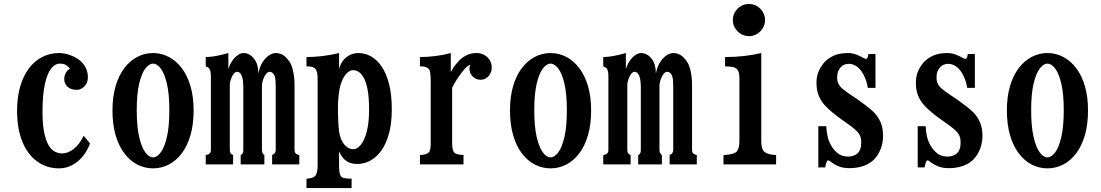

<svg xmlns="http://www.w3.org/2000/svg" viewBox="-20 -827 5540 966"><path d="M276.9 -560.1Q301.3 -560.1 324.5 -552.7Q347.7 -545.4 366.9 -533.4Q386.2 -521.5 397 -507.8Q410.6 -491.2 416.7 -472.7Q422.9 -454.1 421.9 -434.1Q421.4 -416.5 413.1 -403.3Q404.8 -390.1 392.1 -382.6Q379.4 -375 365.2 -375Q338.4 -375 320.8 -389.6Q303.2 -404.3 303.2 -429.2Q303.2 -444.8 310.5 -459.2Q317.9 -473.6 332 -481Q322.8 -493.2 312 -500Q301.3 -506.8 280.8 -506.8Q256.8 -506.8 237.3 -482.2Q217.8 -457.5 206.1 -405.3Q194.3 -353 193.8 -270Q193.4 -205.1 201.7 -163.1Q210 -121.1 223.9 -97.4Q237.8 -73.7 255.6 -64.5Q273.4 -55.2 292 -55.2Q323.7 -55.2 352.5 -78.9Q381.3 -102.5 400.9 -144L433.1 -105Q424.3 -81.5 410.2 -59.3Q396 -37.1 376.2 -19.3Q356.4 -1.5 331.5 9.3Q306.6 20 276.9 20Q215.8 20 168.2 -13.7Q120.6 -47.4 93.3 -112.3Q65.9 -177.2 65.9 -270Q65.9 -337.9 81.5 -391.6Q97.2 -445.3 125.5 -482.9Q153.8 -520.5 192.4 -540.3Q231 -560.1 276.9 -560.1Z M750 -560.1Q792.5 -560.1 829.6 -540.5Q866.7 -521 894.8 -483.9Q922.9 -446.8 938.5 -393.3Q954.1 -339.8 954.1 -272Q954.1 -201.7 938.5 -147.5Q922.9 -93.3 894.8 -55.9Q866.7 -18.6 829.6 0.7Q792.5 20 750 20Q707.5 20 670.4 0.7Q633.3 -18.6 605.2 -55.9Q577.1 -93.3 561.5 -147.5Q545.9 -201.7 545.9 -272Q545.9 -339.8 561.5 -393.3Q577.1 -446.8 605.2 -483.9Q633.3 -521 670.4 -540.5Q707.5 -560.1 750 -560.1ZM750 -506.8Q730 -506.8 711.2 -482.2Q692.4 -457.5 680.2 -405.8Q668 -354 668 -272.9Q668 -190.4 680.2 -137.9Q692.4 -85.4 711.2 -60.3Q730 -35.2 750 -35.2Q770 -35.2 788.8 -60.3Q807.6 -85.4 819.8 -137.9Q832 -190.4 832 -272.9Q832 -354 819.8 -405.8Q807.6 -457.5 788.8 -482.2Q770 -506.8 750 -506.8Z M1128.9 -478Q1134.8 -500.5 1147.2 -519Q1159.7 -537.6 1175 -548.8Q1190.4 -560.1 1205.1 -560.1Q1220.2 -560.1 1232.7 -553.5Q1245.1 -546.9 1252.9 -538.1Q1265.6 -524.4 1272.5 -505.6Q1279.3 -486.8 1279.8 -456.1Q1285.6 -488.8 1299.8 -512Q1314 -535.2 1332.3 -547.6Q1350.6 -560.1 1368.2 -560.1Q1386.2 -560.1 1402.8 -550.8Q1419.4 -541.5 1436 -517.1Q1445.3 -503.9 1450.9 -484.6Q1456.5 -465.3 1459.2 -443.8Q1461.9 -422.4 1461.9 -401.9V-71.8Q1461.9 -61 1467.8 -55.2Q1471.2 -51.8 1475.6 -50Q1480 -48.3 1485.8 -46.9V0H1349.1V-46.9Q1359.9 -51.8 1362.8 -57.1Q1364.7 -60.1 1366 -63.7Q1367.2 -67.4 1367.2 -71.8V-391.1Q1367.2 -406.7 1366 -423.1Q1364.7 -439.5 1360.8 -446.8Q1357.4 -455.1 1351.1 -460.4Q1344.7 -465.8 1336.9 -465.8Q1329.1 -465.8 1322 -458.7Q1314.9 -451.7 1309.6 -440.4Q1304.2 -429.2 1301 -417.2Q1297.9 -405.3 1297.9 -395V-71.8Q1297.9 -64 1300.8 -58.1Q1304.2 -51.3 1310.1 -46.9V0H1190.9V-46.9Q1198.2 -49.8 1201.2 -56.2Q1204.1 -62 1204.1 -71.8V-394Q1204.1 -403.8 1202.4 -419.2Q1200.7 -434.6 1196.8 -443.8Q1188.5 -465.8 1172.9 -465.8Q1165.5 -465.8 1158.7 -458.7Q1151.9 -451.7 1147 -441.2Q1142.1 -430.7 1139.2 -419.4Q1136.2 -408.2 1136.2 -399.9V-71.8Q1136.2 -61.5 1140.1 -56.2Q1144.5 -49.8 1152.8 -46.9V0H1015.1V-46.9Q1022.5 -48.3 1027.1 -50Q1031.7 -51.8 1035.2 -55.2Q1041 -61 1041 -71.8V-441.9Q1041 -455.6 1039.1 -465.3Q1037.1 -475.1 1034.2 -480Q1030.8 -485.4 1025.9 -488.3Q1021 -491.2 1015.1 -493.2V-540Q1059.1 -540 1128.9 -560.1Z M1686 -477.1Q1690.4 -501 1704.1 -519.8Q1717.8 -538.6 1738.5 -549.3Q1759.3 -560.1 1784.2 -560.1Q1815.9 -560.1 1845.7 -543.9Q1875.5 -527.8 1899.2 -493.7Q1922.9 -459.5 1937 -406Q1951.2 -352.5 1951.2 -277.8Q1951.2 -207 1937 -155Q1922.9 -103 1898.4 -69.1Q1874 -35.2 1842.8 -18.6Q1811.5 -2 1777.8 -2Q1744.1 -2 1721.9 -17.6Q1699.7 -33.2 1686 -65.9V7.8Q1686 26.9 1688 39.1Q1689.9 51.3 1694.8 59.1Q1698.2 63.5 1703.4 66.2Q1708.5 68.8 1719 70.3Q1729.5 71.8 1749 71.8V119.1H1522V71.8Q1541.5 70.8 1550.8 67.4Q1560.1 64 1565.9 58.1Q1571.3 52.7 1574.7 39.8Q1578.1 26.9 1578.1 7.8V-429.2Q1578.1 -447.8 1575.7 -460.2Q1573.2 -472.7 1566.9 -480Q1562 -486.8 1551.8 -490Q1541.5 -493.2 1522 -493.2V-540Q1602.1 -540 1686 -560.1ZM1755.9 -474.1Q1737.8 -474.1 1720.2 -453.6Q1702.6 -433.1 1691.9 -395Q1687 -376.5 1683.6 -346.2Q1680.2 -315.9 1680.2 -282.2Q1680.2 -262.2 1680.9 -239.7Q1681.6 -217.3 1682.9 -197.5Q1684.1 -177.7 1686 -165Q1692.9 -121.6 1713.1 -98.9Q1733.4 -76.2 1757.8 -76.2Q1776.4 -76.2 1794.7 -97.7Q1813 -119.1 1825 -163.6Q1836.9 -208 1836.9 -276.9Q1836.9 -335.4 1829.8 -373.8Q1822.8 -412.1 1811 -434.1Q1799.3 -456.1 1784.9 -465.1Q1770.5 -474.1 1755.9 -474.1Z M2248 -463.9Q2259.3 -486.8 2274.7 -504.9Q2290 -522.9 2300.8 -532.2Q2314.5 -543.5 2333.3 -551.8Q2352.1 -560.1 2379.9 -560.1Q2397.9 -560.1 2415 -551.3Q2432.1 -542.5 2443.1 -525.9Q2454.1 -509.3 2454.1 -485.8Q2454.1 -472.2 2447.5 -458.3Q2440.9 -444.3 2428.2 -435.1Q2415.5 -425.8 2397.9 -425.8Q2378.4 -425.8 2364 -437Q2349.6 -448.2 2344.2 -465.6Q2338.9 -482.9 2346.2 -501Q2334 -497.6 2322.5 -485.4Q2311 -473.1 2299.8 -458Q2289.6 -444.3 2276.9 -424.8Q2264.2 -405.3 2254.9 -384.8V-110.8Q2254.9 -92.8 2256.8 -80.1Q2258.8 -67.4 2265.1 -60.1Q2270.5 -53.7 2283.4 -50.8Q2296.4 -47.9 2312 -46.9V0H2092.8V-46.9Q2110.4 -47.9 2119.6 -50.5Q2128.9 -53.2 2137.2 -60.1Q2143.1 -65.4 2145 -77.6Q2147 -89.8 2147 -110.8V-412.1Q2147 -423.3 2146.5 -437.3Q2146 -451.2 2144 -463.1Q2142.1 -475.1 2137.2 -480Q2130.4 -486.8 2121.6 -490Q2112.8 -493.2 2092.8 -493.2V-540Q2130.4 -540 2171.6 -545.2Q2212.9 -550.3 2248 -560.1Z M2750 -560.1Q2792.5 -560.1 2829.6 -540.5Q2866.7 -521 2894.8 -483.9Q2922.9 -446.8 2938.5 -393.3Q2954.1 -339.8 2954.1 -272Q2954.1 -201.7 2938.5 -147.5Q2922.9 -93.3 2894.8 -55.9Q2866.7 -18.6 2829.6 0.7Q2792.5 20 2750 20Q2707.5 20 2670.4 0.7Q2633.3 -18.6 2605.2 -55.9Q2577.1 -93.3 2561.5 -147.5Q2545.9 -201.7 2545.9 -272Q2545.9 -339.8 2561.5 -393.3Q2577.1 -446.8 2605.2 -483.9Q2633.3 -521 2670.4 -540.5Q2707.5 -560.1 2750 -560.1ZM2750 -506.8Q2730 -506.8 2711.2 -482.2Q2692.4 -457.5 2680.2 -405.8Q2668 -354 2668 -272.9Q2668 -190.4 2680.2 -137.9Q2692.4 -85.4 2711.2 -60.3Q2730 -35.2 2750 -35.2Q2770 -35.2 2788.8 -60.3Q2807.6 -85.4 2819.8 -137.9Q2832 -190.4 2832 -272.9Q2832 -354 2819.8 -405.8Q2807.6 -457.5 2788.8 -482.2Q2770 -506.8 2750 -506.8Z M3128.9 -478Q3134.8 -500.5 3147.2 -519Q3159.7 -537.6 3175 -548.8Q3190.4 -560.1 3205.1 -560.1Q3220.2 -560.1 3232.7 -553.5Q3245.1 -546.9 3252.9 -538.1Q3265.6 -524.4 3272.5 -505.6Q3279.3 -486.8 3279.8 -456.1Q3285.6 -488.8 3299.8 -512Q3314 -535.2 3332.3 -547.6Q3350.6 -560.1 3368.2 -560.1Q3386.2 -560.1 3402.8 -550.8Q3419.4 -541.5 3436 -517.1Q3445.3 -503.9 3450.9 -484.6Q3456.5 -465.3 3459.2 -443.8Q3461.9 -422.4 3461.9 -401.9V-71.8Q3461.9 -61 3467.8 -55.2Q3471.2 -51.8 3475.6 -50Q3480 -48.3 3485.8 -46.9V0H3349.1V-46.9Q3359.9 -51.8 3362.8 -57.1Q3364.7 -60.1 3366 -63.7Q3367.2 -67.4 3367.2 -71.8V-391.1Q3367.2 -406.7 3366 -423.1Q3364.7 -439.5 3360.8 -446.8Q3357.4 -455.1 3351.1 -460.4Q3344.7 -465.8 3336.9 -465.8Q3329.1 -465.8 3322 -458.7Q3314.9 -451.7 3309.6 -440.4Q3304.2 -429.2 3301 -417.2Q3297.9 -405.3 3297.9 -395V-71.8Q3297.9 -64 3300.8 -58.1Q3304.2 -51.3 3310.1 -46.9V0H3190.9V-46.9Q3198.2 -49.8 3201.2 -56.2Q3204.1 -62 3204.1 -71.8V-394Q3204.1 -403.8 3202.4 -419.2Q3200.7 -434.6 3196.8 -443.8Q3188.5 -465.8 3172.9 -465.8Q3165.5 -465.8 3158.7 -458.7Q3151.9 -451.7 3147 -441.2Q3142.1 -430.7 3139.2 -419.4Q3136.2 -408.2 3136.2 -399.9V-71.8Q3136.2 -61.5 3140.1 -56.2Q3144.5 -49.8 3152.8 -46.9V0H3015.1V-46.9Q3022.5 -48.3 3027.1 -50Q3031.7 -51.8 3035.2 -55.2Q3041 -61 3041 -71.8V-441.9Q3041 -455.6 3039.1 -465.3Q3037.1 -475.1 3034.2 -480Q3030.8 -485.4 3025.9 -488.3Q3021 -491.2 3015.1 -493.2V-540Q3059.1 -540 3128.9 -560.1Z M3748 -807.1Q3770 -807.1 3788.6 -796.1Q3807.1 -785.2 3818.1 -766.6Q3829.1 -748 3829.1 -726.1Q3829.1 -704.1 3818.1 -685.8Q3807.1 -667.5 3788.6 -656.2Q3770 -645 3748 -645Q3726.1 -645 3707.8 -656.2Q3689.5 -667.5 3678.2 -685.8Q3667 -704.1 3667 -726.1Q3667 -748 3678.2 -766.6Q3689.5 -785.2 3707.8 -796.1Q3726.1 -807.1 3748 -807.1ZM3810.1 -117.2Q3810.1 -75.2 3827.1 -62Q3834 -56.2 3848.6 -52Q3863.3 -47.9 3884.8 -46.9V0H3620.1V-46.9Q3647 -47.9 3663.3 -52.7Q3679.7 -57.6 3684.1 -62Q3692.4 -70.3 3696.3 -83.3Q3700.2 -96.2 3700.2 -118.2V-434.1Q3700.2 -449.2 3697.5 -460.4Q3694.8 -471.7 3688 -479Q3682.1 -485.8 3669.4 -489.3Q3656.7 -492.7 3627.9 -493.2V-540Q3678.7 -540 3723.6 -545.2Q3768.6 -550.3 3810.1 -560.1Z M4247.1 -560.1Q4268.6 -560.1 4289.3 -552Q4310.1 -543.9 4320.8 -537.1Q4332.5 -530.8 4337.9 -530.8Q4340.8 -530.8 4344.2 -536.1Q4347.7 -541.5 4349.1 -555.2H4384.8V-384.8H4346.2Q4343.8 -402.3 4337.6 -421.1Q4331.5 -439.9 4320.8 -458Q4307.6 -481 4289.3 -493.4Q4271 -505.9 4250 -505.9Q4239.3 -505.9 4228 -501.5Q4216.8 -497.1 4210 -488.8Q4201.2 -478.5 4196.5 -466.8Q4191.9 -455.1 4191.9 -438Q4191.9 -418.5 4198.2 -406Q4204.6 -393.6 4214.8 -383.8Q4224.1 -376 4239.3 -364.7Q4254.4 -353.5 4267.1 -345.2L4290 -330.1Q4298.3 -324.2 4310.3 -315.4Q4322.3 -306.6 4335.7 -296.6Q4349.1 -286.6 4360.8 -276.6Q4372.6 -266.6 4379.9 -258.8Q4399.4 -237.8 4411.1 -210.2Q4422.9 -182.6 4422.9 -142.1Q4422.9 -107.9 4410.9 -77.6Q4398.9 -47.4 4378.9 -25.9Q4357.9 -4.4 4325.9 7.3Q4293.9 19 4254.9 19Q4224.1 19 4203.9 11.5Q4183.6 3.9 4168 -6.8Q4160.2 -13.2 4155.3 -16.6Q4150.4 -20 4146 -20Q4141.6 -20 4137.9 -9.5Q4134.3 1 4131.8 15.1H4097.2V-191.9H4137.2Q4138.2 -167.5 4143.3 -142.8Q4148.4 -118.2 4162.1 -94.2Q4174.8 -71.8 4195.3 -55.4Q4215.8 -39.1 4250 -39.1Q4261.2 -39.1 4273.9 -43.7Q4286.6 -48.3 4293.9 -55.2Q4303.7 -64 4308.3 -76.9Q4313 -89.8 4313 -109.9Q4313 -130.4 4307.4 -143.3Q4301.8 -156.2 4292 -166Q4280.8 -177.2 4264.4 -189.9Q4248 -202.6 4236.8 -210L4213.9 -226.1Q4192.4 -241.2 4169.9 -259.8Q4147.5 -278.3 4131.8 -294.9Q4111.8 -316.4 4099.9 -344.2Q4087.9 -372.1 4087.9 -411.1Q4087.9 -442.9 4098.9 -468.5Q4109.9 -494.1 4129.9 -516.1Q4147.9 -534.7 4175.8 -547.4Q4203.6 -560.1 4247.1 -560.1Z M4747.1 -560.1Q4768.6 -560.1 4789.3 -552Q4810.1 -543.9 4820.8 -537.1Q4832.5 -530.8 4837.9 -530.8Q4840.8 -530.8 4844.2 -536.1Q4847.7 -541.5 4849.1 -555.2H4884.8V-384.8H4846.2Q4843.8 -402.3 4837.6 -421.1Q4831.5 -439.9 4820.8 -458Q4807.6 -481 4789.3 -493.4Q4771 -505.9 4750 -505.9Q4739.3 -505.9 4728 -501.5Q4716.8 -497.1 4710 -488.8Q4701.2 -478.5 4696.5 -466.8Q4691.9 -455.1 4691.9 -438Q4691.9 -418.5 4698.2 -406Q4704.6 -393.6 4714.8 -383.8Q4724.1 -376 4739.3 -364.7Q4754.4 -353.5 4767.1 -345.2L4790 -330.1Q4798.3 -324.2 4810.3 -315.4Q4822.3 -306.6 4835.7 -296.6Q4849.1 -286.6 4860.8 -276.6Q4872.6 -266.6 4879.9 -258.8Q4899.4 -237.8 4911.1 -210.2Q4922.9 -182.6 4922.9 -142.1Q4922.9 -107.9 4910.9 -77.6Q4898.9 -47.4 4878.9 -25.9Q4857.9 -4.4 4825.9 7.3Q4793.9 19 4754.9 19Q4724.1 19 4703.9 11.5Q4683.6 3.9 4668 -6.8Q4660.2 -13.2 4655.3 -16.6Q4650.4 -20 4646 -20Q4641.6 -20 4637.9 -9.5Q4634.3 1 4631.8 15.1H4597.2V-191.9H4637.2Q4638.2 -167.5 4643.3 -142.8Q4648.4 -118.2 4662.1 -94.2Q4674.8 -71.8 4695.3 -55.4Q4715.8 -39.1 4750 -39.1Q4761.2 -39.1 4773.9 -43.7Q4786.6 -48.3 4793.9 -55.2Q4803.7 -64 4808.3 -76.9Q4813 -89.8 4813 -109.9Q4813 -130.4 4807.4 -143.3Q4801.8 -156.2 4792 -166Q4780.8 -177.2 4764.4 -189.9Q4748 -202.6 4736.8 -210L4713.9 -226.1Q4692.4 -241.2 4669.9 -259.8Q4647.5 -278.3 4631.8 -294.9Q4611.8 -316.4 4599.9 -344.2Q4587.9 -372.1 4587.9 -411.1Q4587.9 -442.9 4598.9 -468.5Q4609.9 -494.1 4629.9 -516.1Q4647.9 -534.7 4675.8 -547.4Q4703.6 -560.1 4747.1 -560.1Z M5250 -560.1Q5292.5 -560.1 5329.6 -540.5Q5366.7 -521 5394.8 -483.9Q5422.9 -446.8 5438.5 -393.3Q5454.1 -339.8 5454.1 -272Q5454.1 -201.7 5438.5 -147.5Q5422.9 -93.3 5394.8 -55.9Q5366.7 -18.6 5329.6 0.7Q5292.5 20 5250 20Q5207.5 20 5170.4 0.7Q5133.3 -18.6 5105.2 -55.9Q5077.1 -93.3 5061.5 -147.5Q5045.9 -201.7 5045.9 -272Q5045.9 -339.8 5061.5 -393.3Q5077.1 -446.8 5105.2 -483.9Q5133.3 -521 5170.4 -540.5Q5207.5 -560.1 5250 -560.1ZM5250 -506.8Q5230 -506.8 5211.2 -482.2Q5192.4 -457.5 5180.2 -405.8Q5168 -354 5168 -272.9Q5168 -190.4 5180.2 -137.9Q5192.4 -85.4 5211.2 -60.3Q5230 -35.2 5250 -35.2Q5270 -35.2 5288.8 -60.3Q5307.6 -85.4 5319.8 -137.9Q5332 -190.4 5332 -272.9Q5332 -354 5319.8 -405.8Q5307.6 -457.5 5288.8 -482.2Q5270 -506.8 5250 -506.8Z"/></svg>

Font: BIZ UDMincho
Style: Bold
Weight: 700
Monospace: yes
Designer: TypeBank Co., Ltd.
Foundry: Morisawa Inc.
Version: Version 1.06